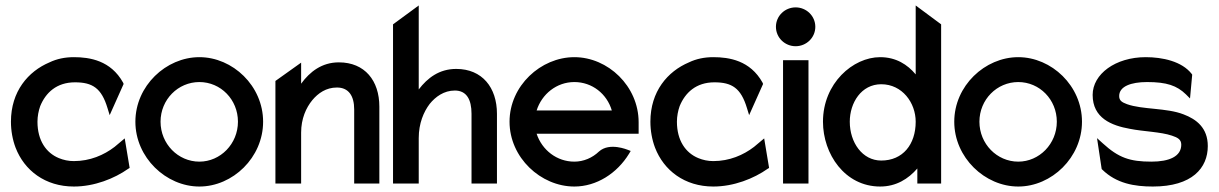

<svg xmlns="http://www.w3.org/2000/svg" viewBox="-20 -671 4457 702"><path d="M20 -226C20 -193 26 -160 37 -131C69 -48 145 11 250 11C325 11 398 -18 449 -54L454 -57L436 -165L399 -134C360 -104 309 -82 250 -82C230 -82 212 -86 195 -93C149 -112 117 -157 117 -226C117 -246 121 -266 127 -283C147 -332 187 -370 254 -370C318 -370 351 -349 373 -276L381 -250L432 -364L430 -369C385 -450 308 -462 250 -462C218 -462 188 -456 161 -443C83 -410 20 -337 20 -226Z M475 -226C475 -95 587 11 709 11C831 11 942 -95 942 -226C942 -357 831 -462 709 -462C587 -462 475 -357 475 -226ZM567 -226C567 -307 631 -371 709 -371C787 -371 850 -307 850 -226C850 -145 786 -80 709 -80C631 -80 567 -145 567 -226Z M987 0H1081V-186C1081 -237 1099 -277 1122 -305C1143 -330 1172 -351 1212 -351C1255 -351 1275 -320 1275 -271V0H1367V-281C1367 -376 1314 -443 1219 -443C1157 -443 1113 -409 1081 -365V-442L987 -375Z M1417 0H1511V-166C1511 -220 1529 -262 1551 -291C1572 -317 1603 -340 1643 -340C1686 -340 1704 -307 1704 -255V0H1797V-255C1797 -351 1743 -419 1648 -419C1586 -419 1543 -386 1511 -344V-651L1417 -582Z M1843 -226C1843 -95 1957 11 2080 11C2161 11 2236 -37 2280 -109L2286 -119L2276 -123C2275 -123 2209 -152 2170 -117C2146 -94 2114 -80 2080 -80C2016 -80 1962 -122 1942 -182H2315V-224C2315 -356 2203 -462 2080 -462C1957 -462 1843 -357 1843 -226ZM1942 -267C1961 -327 2015 -371 2080 -371C2145 -371 2199 -328 2217 -267Z M2358 -226C2358 -193 2364 -160 2375 -131C2407 -48 2483 11 2588 11C2663 11 2736 -18 2787 -54L2792 -57L2774 -165L2737 -134C2698 -104 2647 -82 2588 -82C2568 -82 2550 -86 2533 -93C2487 -112 2455 -157 2455 -226C2455 -246 2459 -266 2465 -283C2485 -332 2525 -370 2592 -370C2656 -370 2689 -349 2711 -276L2719 -250L2770 -364L2768 -369C2723 -450 2646 -462 2588 -462C2556 -462 2526 -456 2499 -443C2421 -410 2358 -337 2358 -226Z M2817 -573C2817 -533 2850 -502 2889 -502C2928 -502 2961 -533 2961 -573C2961 -613 2928 -644 2889 -644C2850 -644 2817 -613 2817 -573ZM2843 0H2936V-451H2843Z M2989 -226C2989 -108 3069 11 3198 11C3257 11 3301 -17 3334 -55V0H3421V-582L3328 -651V-399C3298 -435 3256 -462 3198 -462C3099 -462 2989 -367 2989 -226ZM3087 -226C3087 -295 3129 -363 3202 -363C3279 -363 3328 -295 3328 -226C3328 -143 3281 -84 3202 -84C3133 -84 3087 -150 3087 -226Z M3469 -226C3469 -95 3581 11 3703 11C3825 11 3936 -95 3936 -226C3936 -357 3825 -462 3703 -462C3581 -462 3469 -357 3469 -226ZM3561 -226C3561 -307 3625 -371 3703 -371C3781 -371 3844 -307 3844 -226C3844 -145 3780 -80 3703 -80C3625 -80 3561 -145 3561 -226Z M3975 -324C3975 -239 4044 -212 4111 -200C4161 -190 4224 -189 4265 -175C4286 -168 4299 -161 4299 -142C4299 -99 4255 -80 4190 -80C4111 -80 4070 -94 4012 -147L3991 -166L4008 -53L4010 -51C4062 0 4128 11 4195 11C4339 11 4396 -57 4396 -137C4396 -203 4355 -235 4307 -253C4245 -277 4157 -270 4101 -290C4082 -297 4072 -303 4072 -320C4072 -355 4115 -371 4174 -371C4246 -371 4283 -358 4316 -326L4331 -311L4339 -398L4337 -401C4301 -447 4230 -462 4169 -462C4058 -462 3975 -400 3975 -324Z"/></svg>

Font: Charger Pro
Style: ExBdNar
Weight: 400
Designer: Jasper
Foundry: Cannot Into Space Fonts
Version: Version 1.09